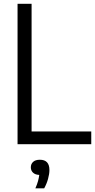

<svg xmlns="http://www.w3.org/2000/svg" viewBox="-20 -760 503 1012"><path d="M72.5 0V-740H146.5V-67H461V0ZM166.5 232.5Q176 211 180.5 194.2Q185 177.5 187 162Q165.5 161 154 150Q142.5 139 142.5 122Q142.5 104 154.8 93Q167 82 190 82Q240.5 82 240.5 136Q240.5 157 233.2 183Q226 209 213 232.5Z"/></svg>

Font: Encode Sans Condensed
Style: Regular
Weight: 400
Width: 3
Designer: Multiple Designers
Foundry: Impallari Type
Version: Version 3.000; ttfautohint (v1.8.3) -l 8 -r 50 -G 200 -x 14 